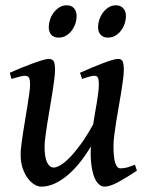

<svg xmlns="http://www.w3.org/2000/svg" viewBox="-20 -677 552 717"><path d="M491.2 -39.6Q451.7 -13.2 420.9 3.4Q390.1 20 369.6 20Q359.9 20 349.9 11.7Q339.8 3.4 332.5 -14.4Q325.2 -32.2 321.3 -60.8Q317.4 -89.4 319.3 -129.9Q299.8 -97.2 277.8 -69.8Q255.9 -42.5 232.2 -22.5Q208.5 -2.4 183.6 8.8Q158.7 20 133.8 20Q122.6 20 109.4 12.5Q96.2 4.9 84.5 -10.3Q72.8 -25.4 64.9 -47.9Q57.1 -70.3 57.1 -100.1Q57.1 -114.7 59.8 -136.5Q62.5 -158.2 66.4 -183.1Q70.3 -208 74.7 -234.6Q79.1 -261.2 83 -285.4Q86.9 -309.6 89.6 -329.3Q92.3 -349.1 92.3 -361.3Q92.3 -372.6 90.8 -379.2Q89.4 -385.7 86.7 -388.9Q84 -392.1 80.3 -393.1Q76.7 -394 72.3 -394Q67.9 -394 59.8 -392.3Q51.8 -390.6 43.5 -388.2Q34.2 -385.7 22.9 -382.3L16.6 -405.3Q37.1 -414.6 59.8 -423.8Q82.5 -433.1 102.8 -440.4Q123 -447.8 138.9 -452.4Q154.8 -457 161.6 -457Q175.8 -457 180.7 -447.8Q185.5 -438.5 185.5 -416Q185.5 -401.9 182.6 -378.9Q179.7 -356 175.3 -328.9Q170.9 -301.8 166 -272.7Q161.1 -243.7 156.7 -216.6Q152.3 -189.5 149.4 -166.5Q146.5 -143.6 146.5 -129.4Q146.5 -88.9 156 -70.1Q165.5 -51.3 180.7 -51.3Q189.9 -51.3 205.1 -59.8Q220.2 -68.4 239.3 -87.6Q258.3 -106.9 281 -137.7Q303.7 -168.5 328.1 -212.9Q331.1 -233.4 334.7 -254.2Q338.4 -274.9 341.6 -294.4Q344.7 -314 346.9 -331.1Q349.1 -348.1 349.1 -361.3Q349.1 -372.6 347.9 -379.2Q346.7 -385.7 344.2 -388.9Q341.8 -392.1 338.6 -393.1Q335.4 -394 331.1 -394Q326.7 -394 319.3 -392.3Q312 -390.6 304.7 -388.2Q295.9 -385.7 286.6 -382.3L278.8 -405.3Q299.3 -414.6 321.3 -423.8Q343.3 -433.1 362.8 -440.4Q382.3 -447.8 397.5 -452.4Q412.6 -457 419.9 -457Q433.6 -457 438 -447.8Q442.4 -438.5 442.4 -416Q442.4 -401.9 439.5 -379.6Q436.5 -357.4 432.4 -331.3Q428.2 -305.2 423.1 -276.9Q418 -248.5 413.8 -221.9Q409.7 -195.3 406.7 -172.1Q403.8 -148.9 403.8 -132.8Q403.8 -88.4 410.4 -68.4Q417 -48.3 429.2 -48.3Q441.9 -48.3 454.1 -51.5Q466.3 -54.7 483.9 -62ZM266.1 -617.7Q266.1 -603.5 261.5 -589.1Q256.8 -574.7 248 -563Q239.3 -551.3 226.8 -543.9Q214.4 -536.6 199.2 -536.6Q180.7 -536.6 171.4 -547.4Q162.1 -558.1 162.1 -575.7Q162.1 -588.9 166.7 -603.3Q171.4 -617.7 180.2 -629.6Q189 -641.6 201.4 -649.4Q213.9 -657.2 229 -657.2Q247.1 -657.2 256.6 -646Q266.1 -634.8 266.1 -617.7ZM450.2 -617.7Q450.2 -603.5 445.6 -589.1Q440.9 -574.7 432.1 -563Q423.3 -551.3 410.9 -543.9Q398.4 -536.6 382.8 -536.6Q365.2 -536.6 355.7 -547.4Q346.2 -558.1 346.2 -575.7Q346.2 -588.9 350.8 -603.3Q355.5 -617.7 364.3 -629.6Q373 -641.6 385.3 -649.4Q397.5 -657.2 412.6 -657.2Q430.7 -657.2 440.4 -646Q450.2 -634.8 450.2 -617.7Z"/></svg>

Font: Gentium Book Basic
Style: Italic
Weight: 400
Italic angle: -8°
Designer: J. Victor Gaultney and Annie Olsen
Foundry: SIL International
Version: Version 1.102; 2013; Maintenance release